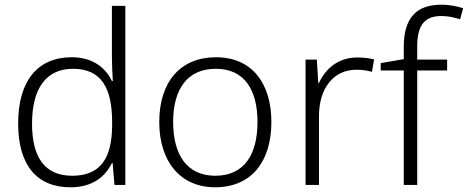

<svg xmlns="http://www.w3.org/2000/svg" viewBox="-20 -836 1986 815"><path d="M279 -41C374 -41 427 -87 455 -144H458L466 -51H512V-811H455V-596C455 -565 457 -523 459 -492H455C428 -549 373 -593 284 -593C142 -593 57 -495 57 -312C57 -134 137 -41 279 -41ZM286 -90C171 -90 116 -167 116 -311C116 -461 176 -544 290 -544C409 -544 456 -464 456 -317V-308C456 -167 409 -90 286 -90Z M1132 -318C1132 -483 1049 -593 897 -593C747 -593 656 -490 656 -318C656 -150 746 -41 893 -41C1048 -41 1132 -151 1132 -318ZM715 -318C715 -459 776 -544 896 -544C1021 -544 1073 -450 1073 -318C1073 -182 1018 -90 894 -90C772 -90 715 -181 715 -318Z M1496 -592C1416 -592 1361 -544 1334 -484H1331L1325 -583H1277V-51H1334V-343C1334 -462 1396 -540 1493 -540C1517 -540 1538 -537 1559 -531L1568 -584C1547 -589 1522 -592 1496 -592Z M1878 -537V-583H1751V-638C1751 -729 1782 -768 1854 -768C1881 -768 1910 -762 1933 -754L1946 -801C1921 -809 1891 -816 1853 -816C1747 -816 1694 -759 1694 -638V-585L1596 -568V-537H1694V-51H1751V-537Z"/></svg>

Font: Noto Sans Tamil UI Light
Style: Regular
Weight: 300
Designer: Jelle Bosma - Monotype Design Team
Foundry: Monotype Imaging Inc.
Version: Version 2.004